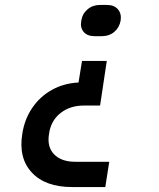

<svg xmlns="http://www.w3.org/2000/svg" viewBox="-20 -575 640 775"><path d="M362 -429Q332 -429 317.5 -446.5Q303 -464 308 -491Q312 -519 333 -537Q354 -555 383 -555H412Q441 -555 456 -537.5Q471 -520 467 -492Q462 -464 441.5 -446.5Q421 -429 392 -429ZM271 180Q163 180 108.5 121.5Q54 63 70 -35Q79 -94 110.5 -140Q142 -186 190 -212.5Q238 -239 297 -242L311 -329H411L384 -149H319Q262 -149 223.5 -118Q185 -87 178 -35Q169 17 198 47.5Q227 78 284 78H421L405 180Z"/></svg>

Font: JetBrains Mono NL SemiBold
Style: Italic
Weight: 600
Italic angle: -9°
Monospace: yes
Designer: Philipp Nurullin, Konstantin Bulenkov
Foundry: JetBrains
Version: Version 2.305; ttfautohint (v1.8.4.7-5d5b)